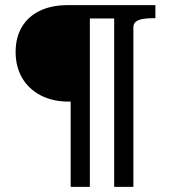

<svg xmlns="http://www.w3.org/2000/svg" viewBox="-20 -730 659 750"><path d="M331 0V-710H245Q181 -710 135 -687.5Q89 -665 65 -624Q41 -583 41 -527Q41 -470 66 -426.5Q91 -383 138 -358Q185 -333 250 -333H256V0ZM455 -710H292V-658H455ZM501 0V-623Q501 -638 511 -645.5Q521 -653 538.5 -656Q556 -659 577 -659H587V-710H426V0Z"/></svg>

Font: Roboto Serif 36pt Medium
Style: Regular
Weight: 500
Designer: Greg Gazdowicz
Foundry: Commercial Type
Version: Version 1.008